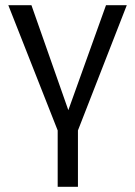

<svg xmlns="http://www.w3.org/2000/svg" viewBox="-20 -502 520 739"><path d="M202 217V0L12 -482H101L243 -78L388 -482H468L280 0V217Z"/></svg>

Font: Cantarell
Style: Regular
Weight: 400
Designer: Dave Crossland, Nikolaus Waxweiler, Florian Fecher, Jacques Le Bailly, Eben Sorkin, Alexei Vanyashin, Alexios Zavras, Em
Version: Version 0.303